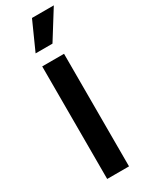

<svg xmlns="http://www.w3.org/2000/svg" viewBox="-233 -937 750 975"><g transform="rotate(-30 142.0 -449.5)"><path d="M78 0V-660H206V0ZM181 -734H82L156 -899H284Z"/></g></svg>

Font: Bricolage Grotesque 96pt ExtraBold SemiBold
Style: Regular
Weight: 600
Version: Version 1.001;gftools[0.9.33.dev8+g029e19f]